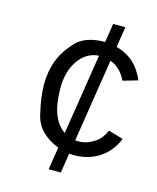

<svg xmlns="http://www.w3.org/2000/svg" viewBox="-98 -600 619 758"><g transform="rotate(15 212.0 -221.0)"><path d="M244.6 -48.8Q250 -47.9 261.7 -47.9Q273.4 -47.9 289.3 -52.5Q305.2 -57.1 326.9 -71.5Q348.6 -85.9 363.8 -120.1L424.3 -102.1Q400.9 -46.9 356.4 -18.8Q312 9.3 257.3 9.3Q256.8 9.3 246.1 9.3L235.4 8.3L222.7 88.9H172.9L187.5 -3.4Q103 -36.6 85.7 -107.2Q68.4 -177.7 68.4 -229Q68.4 -280.3 83.5 -323.7Q98.6 -367.2 137.5 -410.6Q176.3 -454.1 257.3 -454.1H258.3L270.5 -531.2H320.3L307.1 -447.3Q389.6 -425.3 424.3 -341.8L363.8 -324.2Q341.8 -371.6 297.9 -388.2ZM249 -395.5Q198.7 -392.6 166.7 -347.4Q134.8 -302.2 134.8 -232.9Q134.8 -107.9 197.3 -65.9Z"/></g></svg>

Font: Meera
Style: Regular
Weight: 400
Designer: Hussain KH and Suresh P for Swathanthra Malayalam Computing (SMC)
Version: Version 7.0.0+20221109